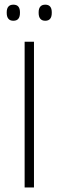

<svg xmlns="http://www.w3.org/2000/svg" viewBox="-20 -822 257 842"><path d="M129 0H88V-639H129ZM38.5 -731Q24 -731 16.8 -739.8Q9.5 -748.5 9.5 -765V-768.5Q9.5 -784.5 16.8 -793Q24 -801.5 38.5 -801.5Q53.5 -801.5 60.5 -793Q67.5 -784.5 67.5 -768.5V-765Q67.5 -748.5 60.5 -739.8Q53.5 -731 38.5 -731ZM178.5 -731Q164 -731 156.8 -739.8Q149.5 -748.5 149.5 -765V-768.5Q149.5 -784.5 156.8 -793Q164 -801.5 178.5 -801.5Q193 -801.5 200 -793Q207 -784.5 207 -768.5V-765Q207 -748.5 200 -739.8Q193 -731 178.5 -731Z"/></svg>

Font: Anek Gurmukhi Medium ExtraLight
Style: Regular
Weight: 250
Version: Version 1.003